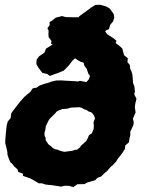

<svg xmlns="http://www.w3.org/2000/svg" viewBox="-20 -744 592 785"><path d="M183.4 -433.4 173.4 -441.4 153 -446.2 137.4 -466.8 128.6 -482.4 129.8 -500.2 139.6 -513.6 161.8 -529 167.8 -545 188.4 -557.8 206.8 -570.2 229.6 -597.2 241.4 -600.6 244.8 -615.4 275.4 -635.6 282.2 -649 297.8 -671.2 308.2 -680.8 338.2 -702.2 353 -713.4 369.8 -724 390 -724.4 413.4 -718 428.6 -709.2 444.8 -686.8 447.2 -672.2 442.4 -656.6 431 -643 425.2 -624.4 415 -620.6 394.6 -603 359.4 -570.6 338.8 -555.2 313.2 -535.6 305.6 -521.4 277.2 -497 261 -476.2 241.2 -455.6 218.2 -446 200.4 -439.8ZM280 20.8 261 15.6 242.4 15.8 230.2 19 193 13.2 181.4 12.2 164.8 10.2 151.8 5.6H139L119.4 -6L103.4 -14.8L86.2 -20.6L73.6 -25V-33.8L55 -40.8L51.2 -52L37.8 -63.8L30.6 -73.6L21.8 -81.2L16.6 -94L10.6 -111.2L10.2 -122L6.8 -137.8L1.2 -159.8L2.4 -181L3.4 -193.6L5.4 -214L7.6 -232.2L12 -247.8L23.4 -260.8L26.2 -281.2L35.4 -293.6L49.6 -312.4L60 -325.6L71.4 -338.6L80.2 -348.6L94.6 -360.6L103.2 -367.4L114 -383L129.8 -385.6L141.6 -394.2L161.4 -401.2L176.4 -405.2L192.4 -411L209.8 -415L232 -415.2L249.2 -414L261.6 -413.4L279.6 -412.4L300.8 -411L307 -413.6L333.2 -408.4L343 -419.4L348 -433.4L341.4 -442.4L334 -463.8L325.2 -474.4L321.6 -488.2L309.4 -491.6L295.8 -499.4L281 -509.8L272.2 -519.4L253 -528.4L234 -534.8L227.6 -536.8L219.4 -549.4L208.4 -559.6L188.8 -564.6L190.4 -576.4L178.8 -592.4L178 -605.6L178.8 -618.2L173.8 -629.4L182.2 -639.2L183 -643.4L182.4 -653.6L196.8 -662.4L207.8 -671.8L234 -678.4L248.2 -674.2L270.8 -673.6L279.8 -673.4L295.8 -673.6L312.4 -669.4L323.2 -665L334.2 -657.2L357.6 -650.2L364.2 -644.2L379.2 -634.2L389.8 -626.8L405.6 -622.4L418 -604.2L429 -597.2L444 -587.6L456.2 -577.4L452.8 -568.2L471.8 -553.6L480 -545.6L484.2 -529.6L487 -518.6L502.6 -506L501 -490L510.2 -479.4L512.6 -461.8L517.6 -451.8L521.4 -438.6L522.6 -423.8L524 -404.2L529.2 -391.8L531.6 -371L529 -358L538 -340.2L533.4 -321.4L531.2 -305.6L534.4 -284.4L523.4 -259L527 -243.2L524.6 -230.8L512.6 -205.8L512.8 -191L509.4 -178.4L507.2 -162.2L492 -149L490.8 -135.2L480.2 -118.6L472.4 -108.4L462.4 -95.8L454.2 -82.8L440.6 -68.4L432.8 -62L418.4 -45.2L408.2 -36.8L393.6 -22.4L378.6 -17L369 -7.2L337.2 2L325 8.8L296.6 9.2ZM242.4 -123.2 258 -125.2 275 -127.4 286.8 -131.2 294.6 -131.8 307.4 -141.8 310.8 -148.2 317 -153.2 332.2 -167.4 338.4 -178.2 344 -191.6 355.4 -198.6 362.8 -216.4 363.8 -232.2 362 -243.2 368 -258.4 367 -265.6 360.8 -277 353.6 -284.6 342.8 -288 332.4 -295 324 -297.2 314.6 -303 304.8 -305.6 291.4 -305 278.6 -304.6 268.2 -303.6 256.4 -300 245.4 -298.8 233.4 -297.6 222.2 -293.2 211.6 -288 207 -282 197.4 -272.2 183.4 -258.8 177.4 -249.2 173.2 -240.2 167.4 -229 165.2 -212 162 -202.4 162.2 -189.2 166.6 -180 166.8 -170.8 173.8 -160 178.2 -153.6 188.2 -146.6 196.4 -138.8 205.2 -133.6 214.8 -132.4 225 -127.8Z"/></svg>

Font: Winky Rough
Style: Italic
Weight: 400
Italic angle: -8.97852°
Designer: Simon Atzbach
Foundry: typofactur
Version: Version 1.206